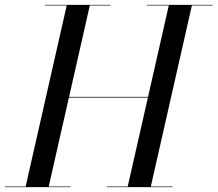

<svg xmlns="http://www.w3.org/2000/svg" viewBox="-60 -770 895 790"><path d="M207 -368.5V-371.5H567V-368.5ZM395 -747.5H309.5L140.5 -2.5H230V0H-40V-2.5H45.5L214.5 -747.5H125V-750H395ZM815 -750V-747.5H729.5L560.5 -2.5H650V0H380V-2.5H465.5L634.5 -747.5H545V-750Z"/></svg>

Font: Bodoni Moda 72pt
Style: Italic
Weight: 400
Italic angle: -13°
Designer: Owen Earl
Foundry: indestructible type
Version: Version 2.005